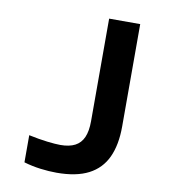

<svg xmlns="http://www.w3.org/2000/svg" viewBox="-81 -784 763 864"><g transform="rotate(10 300.0 -352.0)"><path d="M235 10Q200 10 161 5Q122 0 85 -11V-135Q132 -125 170 -120.5Q208 -116 230 -116Q271 -116 297 -129.5Q323 -143 335.5 -171.5Q348 -200 348 -245V-714H490V-246Q490 -162 463.5 -105Q437 -48 381 -19Q325 10 235 10Z"/></g></svg>

Font: Noto Sans Mono
Style: Bold
Weight: 700
Designer: Monotype Design Team
Foundry: Monotype Imaging Inc.
Version: Version 2.014